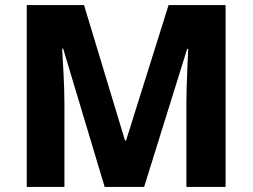

<svg xmlns="http://www.w3.org/2000/svg" viewBox="-20 -734 992 754"><path d="M391 0H546L715 -542H719Q718 -512 715 -445.5Q712 -379 712 -329V0H866V-714H642L475 -182H471L310 -714H85V0H233V-324Q233 -379 229.5 -446Q226 -513 224 -543H228Z"/></svg>

Font: Noto Sans UI Extra
Style: Regular
Weight: 800
Designer: Monotype Design Team
Foundry: Monotype Imaging Inc.
Version: Version 1.901